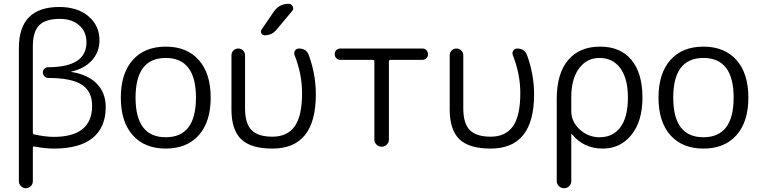

<svg xmlns="http://www.w3.org/2000/svg" viewBox="-20 -777 4024 1017"><path d="M154 -532V-75Q154 -66 161 -65Q221 -52 264 -52Q468 -52 468 -217Q468 -293 413 -328.5Q358 -364 236 -364Q224 -364 215.5 -372.5Q207 -381 207 -393Q207 -405 215 -413Q223 -421 235 -421Q438 -421 438 -553Q438 -609 399.5 -643Q361 -677 297 -677Q221 -677 187.5 -643Q154 -609 154 -532ZM80 183V-523Q80 -740 294 -740Q391 -740 449 -690.5Q507 -641 507 -563Q507 -502 467 -457.5Q427 -413 358 -398Q357 -398 357 -397Q357 -396 358 -396Q446 -382 493 -333.5Q540 -285 540 -210Q540 -103 471 -46.5Q402 10 265 10Q219 10 161 -1Q158 -2 156 0.5Q154 3 154 6V183Q154 198 143 209Q132 220 117 220Q102 220 91 209Q80 198 80 183Z M1018 -260Q1018 -470 858 -470Q698 -470 698 -260Q698 -50 858 -50Q1018 -50 1018 -260ZM1033 -61Q970 10 858 10Q746 10 683 -61Q620 -132 620 -260Q620 -388 683 -459Q746 -530 858 -530Q970 -530 1033 -459Q1096 -388 1096 -260Q1096 -132 1033 -61Z M1423 10Q1309 10 1257.5 -39.5Q1206 -89 1206 -197V-484Q1206 -499 1216.5 -509.5Q1227 -520 1242 -520Q1257 -520 1267.5 -509.5Q1278 -499 1278 -484V-203Q1278 -123 1312.5 -88Q1347 -53 1423 -53Q1502 -53 1541 -108Q1580 -163 1580 -284Q1580 -385 1540 -486Q1536 -499 1543 -509.5Q1550 -520 1564 -520Q1603 -520 1616 -484Q1653 -382 1653 -277Q1653 10 1423 10ZM1430 -715Q1459 -757 1509 -757Q1524 -757 1530.5 -743Q1537 -729 1527 -718L1444 -619Q1420 -590 1382 -590Q1370 -590 1364.5 -600.5Q1359 -611 1366 -621Z M1783 -460Q1770 -460 1761.5 -468.5Q1753 -477 1753 -490Q1753 -503 1761.5 -511.5Q1770 -520 1783 -520H2217Q2230 -520 2238.5 -511.5Q2247 -503 2247 -490Q2247 -477 2238.5 -468.5Q2230 -460 2217 -460H2049Q2040 -460 2040 -451V-38Q2040 -22 2029 -11Q2018 0 2002 0Q1986 0 1974.5 -11Q1963 -22 1963 -38V-451Q1963 -460 1955 -460Z M2579 10Q2465 10 2413.5 -39.5Q2362 -89 2362 -197V-484Q2362 -499 2372.5 -509.5Q2383 -520 2398 -520Q2413 -520 2423.5 -509.5Q2434 -499 2434 -484V-203Q2434 -123 2468.5 -88Q2503 -53 2579 -53Q2658 -53 2697 -108Q2736 -163 2736 -284Q2736 -385 2696 -486Q2692 -499 2699 -509.5Q2706 -520 2720 -520Q2759 -520 2772 -484Q2809 -382 2809 -277Q2809 10 2579 10Z M3006 -263V-189Q3006 -132 3051 -91Q3096 -50 3156 -50Q3227 -50 3266.5 -103.5Q3306 -157 3306 -260Q3306 -361 3266 -415.5Q3226 -470 3155 -470Q3088 -470 3047 -414.5Q3006 -359 3006 -263ZM2929 182V-253Q2929 -387 2989 -458.5Q3049 -530 3159 -530Q3266 -530 3324.5 -460Q3383 -390 3383 -260Q3383 -135 3324.5 -62.5Q3266 10 3173 10Q3071 10 3009 -67Q3008 -68 3007 -68Q3006 -68 3006 -67V182Q3006 198 2995 209Q2984 220 2968 220Q2952 220 2940.5 209Q2929 198 2929 182Z M3866 -260Q3866 -470 3706 -470Q3546 -470 3546 -260Q3546 -50 3706 -50Q3866 -50 3866 -260ZM3881 -61Q3818 10 3706 10Q3594 10 3531 -61Q3468 -132 3468 -260Q3468 -388 3531 -459Q3594 -530 3706 -530Q3818 -530 3881 -459Q3944 -388 3944 -260Q3944 -132 3881 -61Z"/></svg>

Font: Rounded Mplus 1c
Style: Regular
Weight: 400
Version: Version 1.059.20150529